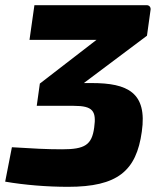

<svg xmlns="http://www.w3.org/2000/svg" viewBox="-34 -710 605 742"><path d="M533 -690H99L80 -556H339L120 -387L108 -301H251C325 -301 339 -281 330 -217C321 -150 294 -133 206 -133C144 -133 94 -136 12 -141L-14 -8C61 5 149 12 229 12C420 12 493 -49 514 -201C536 -353 458 -389 321 -389H290L534 -572L548 -673C549 -682 543 -690 533 -690Z"/></svg>

Font: Exo 2 Extra Bold
Style: Italic
Weight: 800
Italic angle: -8°
Designer: Natanael Gama
Version: Version 1.001;PS 001.001;hotconv 1.0.88;makeotf.lib2.5.64775